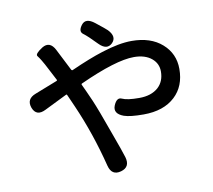

<svg xmlns="http://www.w3.org/2000/svg" viewBox="-90 -912 1180 1062"><g transform="rotate(-10 500.0 -381.5)"><path d="M506 43Q452 58 437 -1Q390 -188 317 -354L286 -424Q284 -429 280 -427L154 -365Q99 -337 79 -389Q60 -441 116 -462L241 -511Q246 -513 244 -517L208 -586Q195 -612 180 -637Q171 -652 161 -665Q151 -678 196 -707Q242 -735 270 -680L332 -558Q335 -553 340 -555Q445 -602 518 -625Q617 -657 688 -657Q795 -657 858.5 -601Q922 -545 922 -459Q922 -362 861 -305Q797 -245 684 -245Q608 -245 574 -257Q517 -278 535 -322Q553 -365 580.5 -352Q608 -339 676 -339Q744 -339 783 -374Q819 -407 819 -463Q819 -507 785 -536Q748 -567 685 -567Q584 -567 378 -473Q373 -471 375 -466L394 -425Q407 -397 419 -369Q443 -313 490 -181Q534 -61 543 -30Q560 28 506 43ZM579 -663Q546 -631 504 -674Q456 -724 432 -741.5Q408 -759 434 -793Q460 -827 508 -789Q560 -748 570 -738Q611 -695 579 -663Z"/></g></svg>

Font: Resource Han Rounded JP Medium
Style: Regular
Weight: 500
Designer: Cyano Hao (round all glyphs); Ryoko NISHIZUKA 西塚涼子 (kana, bopomofo & ideographs); Paul D. Hunt (Latin, Greek & Cyrillic)
Foundry: Cyano Hao
Version: 0.990